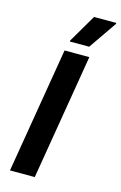

<svg xmlns="http://www.w3.org/2000/svg" viewBox="-129 -905 605 960"><g transform="rotate(15 174.0 -425.0)"><path d="M25.8 0 134.2 -650H262.5L154.2 0ZM148.3 -700V-705L233.3 -850H348.3V-845L248.3 -700Z"/></g></svg>

Font: Familjen Grotesk SemiBold
Style: Italic
Weight: 600
Italic angle: -9.46201°
Designer: Anders Wikstroem, Jonas Baeckman, Matilda Gysing, Kristian Moeller
Foundry: Familjen STHLM AB
Version: Version 2.002